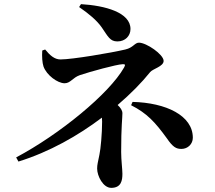

<svg xmlns="http://www.w3.org/2000/svg" viewBox="-20 -842 1040 927"><path d="M371 -822 362 -808C410 -775 447 -744 471 -710C502 -665 511 -642 547 -642C585 -642 610 -669 610 -702C610 -782 488 -815 371 -822ZM620 -350 613 -334C690 -295 729 -252 785 -175C815 -131 831 -123 856 -123C887 -123 911 -147 911 -177C911 -284 782 -346 620 -350ZM473 -255C473 -198 466 -122 460 -95C453 -59 449 -48 449 -28C449 8 478 65 517 65C566 65 571 28 571 -3C571 -24 565 -70 565 -108C565 -234 571 -271 571 -295C571 -309 562 -322 548 -335C611 -389 665 -444 705 -494C718 -510 770 -521 770 -548C770 -579 687 -636 651 -636C630 -636 624 -612 585 -603C517 -587 329 -555 272 -555C243 -555 221 -575 198 -603L184 -598C182 -569 184 -539 190 -521C205 -479 258 -440 292 -440C320 -440 331 -467 365 -479C415 -496 543 -531 572 -532C585 -533 586 -529 579 -516C507 -389 267 -193 58 -82L69 -62C218 -108 357 -187 472 -274Z"/></svg>

Font: Noto Serif CJK TC
Style: Bold
Weight: 700
Designer: Ryoko NISHIZUKA 西塚涼子 (kana & ideographs); Frank Grießhammer (Latin, Greek & Cyrillic); Wenlong ZHANG 张文龙 (bopomofo); San
Foundry: Adobe
Version: Version 2.001;hotconv 1.1.0;makeotfexe 2.6.0